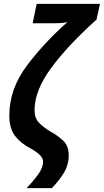

<svg xmlns="http://www.w3.org/2000/svg" viewBox="-20 -780 535 989"><path d="M247 189Q285 150 309.5 109.5Q334 69 334 19Q334 -29 305 -56Q276 -83 237 -104Q204 -124 181 -147.5Q158 -171 158 -213Q158 -314 244.5 -431Q331 -548 477 -679L495 -760H169L148 -660H247Q266 -660 287 -661Q308 -662 327 -666Q206 -559 117 -440Q28 -321 28 -184Q28 -119 56.5 -81Q85 -43 138 -15Q202 20 202 52Q202 84 175.5 120Q149 156 117 189Z"/></svg>

Font: Noto Sans UI SemiCondensed
Style: Bold Italic
Weight: 700
Width: 4
Designer: Monotype Design Team
Foundry: Monotype Imaging Inc.
Version: 1.001